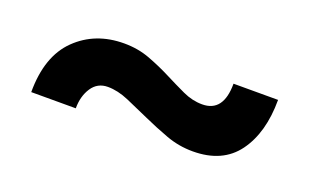

<svg xmlns="http://www.w3.org/2000/svg" viewBox="-36 -481 646 401"><g transform="rotate(20 287.0 -280.5)"><path d="M42 -200Q42 -280 84 -321Q126 -362 190 -362Q221 -362 247.5 -352Q274 -342 297.5 -330Q321 -318 342.5 -308Q364 -298 386 -298Q433 -298 433 -361H532Q532 -288 499.5 -243.5Q467 -199 401 -199Q370 -199 341.5 -209.5Q313 -220 286.5 -232Q260 -244 235.5 -254.5Q211 -265 189 -265Q166 -265 153.5 -246Q141 -227 141 -200Z"/></g></svg>

Font: Mukta ExtraBold
Style: Regular
Weight: 800
Designer: Girish Dalvi and Yashodeep Gholap
Foundry: Ek Type
Version: Version 2.538;PS 1.002;hotconv 16.6.51;makeotf.lib2.5.65220;